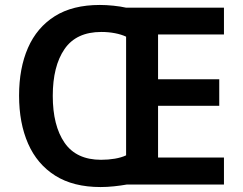

<svg xmlns="http://www.w3.org/2000/svg" viewBox="-20 -745 979 775"><path d="M383 -725Q409 -725 438 -722Q467 -719 489 -714H884V-606H618V-425H865V-318H618V-109H884V0H491Q469 4 440.5 7Q412 10 386 10Q276 10 203 -36Q130 -82 93.5 -165Q57 -248 57 -359Q57 -470 93 -552Q129 -634 201 -679.5Q273 -725 383 -725ZM389 -616Q288 -616 240.5 -547Q193 -478 193 -358Q193 -238 240.5 -169Q288 -100 388 -100Q417 -100 443.5 -104.5Q470 -109 489 -118V-597Q470 -606 444 -611Q418 -616 389 -616Z"/></svg>

Font: Noto Sans Thai Looped SemiBold
Style: Regular
Weight: 600
Designer: Sasikarn Vongin, Ben Mitchell
Foundry: The Fontpad Ltd
Version: Version 1.001; ttfautohint (v1.8.4.7-5d5b)